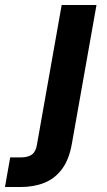

<svg xmlns="http://www.w3.org/2000/svg" viewBox="-132 -532 429 772"><path d="M-112 220 -91 101H-50Q-18 101 -2.5 88.5Q13 76 17 47L116 -512H256L157 46Q146 109 117.5 147.5Q89 186 46.5 203Q4 220 -50 220Z"/></svg>

Font: DM Sans 12pt ExtraBold
Style: Italic
Weight: 800
Italic angle: -10°
Version: Version 4.004;gftools[0.9.30]